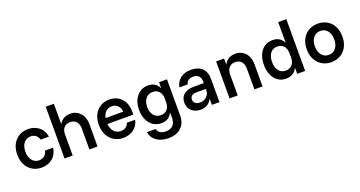

<svg xmlns="http://www.w3.org/2000/svg" viewBox="-46 -1464 4572 2439"><g transform="rotate(-20 2240.0 -245.0)"><path d="M280 10Q211.7 10 157.9 -22.1Q104.2 -54.2 73.3 -112.5Q42.5 -170.8 42.5 -250Q42.5 -330 73.3 -388.3Q104.2 -446.7 157.9 -478.3Q211.7 -510 280 -510Q362.5 -510 422.9 -464.2Q483.3 -418.3 500 -329.2H386.7Q375 -370.8 346.7 -391.2Q318.3 -411.7 280 -411.7Q223.3 -411.7 187.9 -367.9Q152.5 -324.2 152.5 -250Q152.5 -176.7 187.9 -132.5Q223.3 -88.3 280 -88.3Q320.8 -88.3 350.4 -110Q380 -131.7 390.8 -179.2H501.7Q486.7 -85 425.4 -37.5Q364.2 10 280 10Z M590.8 0V-700H700.8V-429.2H704.2Q725.8 -467.5 764.2 -488.8Q802.5 -510 853.3 -510Q907.5 -510 948.8 -483.3Q990 -456.7 1013.3 -410.4Q1036.7 -364.2 1036.7 -303.3V0H926.7V-284.2Q926.7 -343.3 896.7 -376.7Q866.7 -410 814.2 -410Q760.8 -410 730.8 -376.7Q700.8 -343.3 700.8 -284.2V0Z M1385 10Q1315 10 1261.3 -22.1Q1207.5 -54.2 1176.7 -112.9Q1145.8 -171.7 1145.8 -251.7Q1145.8 -330.8 1175.8 -388.8Q1205.8 -446.7 1258.8 -478.3Q1311.7 -510 1380 -510Q1443.3 -510 1493.8 -481.2Q1544.2 -452.5 1573.3 -398.3Q1602.5 -344.2 1602.5 -268.3V-225H1252.5Q1258.3 -158.3 1293.8 -120.4Q1329.2 -82.5 1384.2 -82.5Q1424.2 -82.5 1451.7 -102.1Q1479.2 -121.7 1489.2 -155.8H1601.7Q1585.8 -78.3 1526.3 -34.2Q1466.7 10 1385 10ZM1255.8 -304.2H1495.8Q1489.2 -359.2 1457.9 -388.8Q1426.7 -418.3 1380 -418.3Q1332.5 -418.3 1299.6 -388.3Q1266.7 -358.3 1255.8 -304.2Z M1922.5 210Q1826.7 210 1762.9 164.6Q1699.2 119.2 1688.3 43.3H1805Q1813.3 78.3 1843.8 97.9Q1874.2 117.5 1920 117.5Q1980.8 117.5 2015.4 82.9Q2050 48.3 2050 -12.5V-87.5H2046.7Q2005.8 0 1902.5 0Q1840 0 1792.5 -32.1Q1745 -64.2 1717.9 -121.7Q1690.8 -179.2 1690.8 -255Q1690.8 -330.8 1717.9 -388.3Q1745 -445.8 1792.5 -477.9Q1840 -510 1902.5 -510Q1953.3 -510 1990.4 -487.5Q2027.5 -465 2046.7 -423.3H2050V-500H2157.5V-10Q2157.5 92.5 2094.6 151.2Q2031.7 210 1922.5 210ZM1930.8 -98.3Q1984.2 -98.3 2015.8 -133.8Q2047.5 -169.2 2047.5 -229.2V-281.7Q2047.5 -340.8 2015.8 -376.2Q1984.2 -411.7 1930.8 -411.7Q1871.7 -411.7 1836.2 -369.2Q1800.8 -326.7 1800.8 -255Q1800.8 -183.3 1836.2 -140.8Q1871.7 -98.3 1930.8 -98.3Z M2430.8 9.2Q2355.8 9.2 2309.2 -33.3Q2262.5 -75.8 2262.5 -144.2Q2262.5 -215.8 2310.4 -255.4Q2358.3 -295 2445.8 -295H2580V-318.3Q2580 -365.8 2553.8 -392.1Q2527.5 -418.3 2480.8 -418.3Q2399.2 -418.3 2382.5 -349.2H2270.8Q2284.2 -424.2 2340 -467.1Q2395.8 -510 2481.7 -510Q2577.5 -510 2631.2 -459.2Q2685 -408.3 2685 -316.7V0H2582.5V-79.2H2579.2Q2559.2 -36.7 2520 -13.8Q2480.8 9.2 2430.8 9.2ZM2454.2 -79.2Q2508.3 -79.2 2544.2 -114.6Q2580 -150 2580 -202.5V-216.7H2452.5Q2410.8 -216.7 2388.8 -198.8Q2366.7 -180.8 2366.7 -149.2Q2366.7 -116.7 2390.4 -97.9Q2414.2 -79.2 2454.2 -79.2Z M2821.7 0V-500H2929.2V-422.5H2932.5Q2977.5 -509.2 3083.3 -509.2Q3137.5 -509.2 3179.2 -482.9Q3220.8 -456.7 3244.2 -410Q3267.5 -363.3 3267.5 -302.5V0H3157.5V-282.5Q3157.5 -341.7 3127.5 -375.4Q3097.5 -409.2 3045 -409.2Q2991.7 -409.2 2961.7 -375.4Q2931.7 -341.7 2931.7 -282.5V0Z M3584.2 10Q3521.7 10 3475 -22.5Q3428.3 -55 3402.5 -113.8Q3376.7 -172.5 3376.7 -250Q3376.7 -327.5 3402.5 -386.2Q3428.3 -445 3475 -477.5Q3521.7 -510 3584.2 -510Q3687.5 -510 3730 -425H3733.3V-700H3843.3V0H3735.8V-77.5H3732.5Q3689.2 10 3584.2 10ZM3613.3 -87.5Q3670 -87.5 3701.7 -123.8Q3733.3 -160 3733.3 -220V-280Q3733.3 -340 3701.7 -376.2Q3670 -412.5 3613.3 -412.5Q3555 -412.5 3520.8 -368.3Q3486.7 -324.2 3486.7 -250Q3486.7 -175.8 3520.8 -131.7Q3555 -87.5 3613.3 -87.5Z M4196.7 10Q4127.5 10 4072.9 -22.1Q4018.3 -54.2 3987.1 -112.5Q3955.8 -170.8 3955.8 -250Q3955.8 -330 3987.1 -388.3Q4018.3 -446.7 4072.9 -478.3Q4127.5 -510 4196.7 -510Q4267.5 -510 4321.7 -478.3Q4375.8 -446.7 4406.7 -388.3Q4437.5 -330 4437.5 -250Q4437.5 -170.8 4406.7 -112.1Q4375.8 -53.3 4321.2 -21.7Q4266.7 10 4196.7 10ZM4196.7 -88.3Q4256.7 -88.3 4292.1 -132.5Q4327.5 -176.7 4327.5 -250Q4327.5 -324.2 4292.1 -367.9Q4256.7 -411.7 4196.7 -411.7Q4138.3 -411.7 4102.1 -367.9Q4065.8 -324.2 4065.8 -250Q4065.8 -176.7 4102.1 -132.5Q4138.3 -88.3 4196.7 -88.3Z"/></g></svg>

Font: Funnel Sans Medium
Style: Regular
Weight: 500
Version: Version 1.000; Beta; Release 5; Build 24; ttfautohint (v1.8.